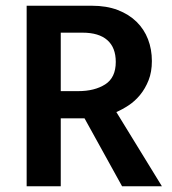

<svg xmlns="http://www.w3.org/2000/svg" viewBox="-20 -650 600 670"><path d="M73 -630H300Q352 -630 391 -615Q430 -600 456.5 -574Q483 -548 496.5 -513Q510 -478 510 -437Q510 -399 498.5 -370Q487 -341 469 -319Q451 -297 429 -282.5Q407 -268 386 -259L545 0H406L275 -237H192V0H73ZM192 -332H253Q310 -332 347 -355.5Q384 -379 384 -434Q384 -484 354.5 -510Q325 -536 268 -536H192Z"/></svg>

Font: Mukta SemiBold
Style: Regular
Weight: 600
Designer: Girish Dalvi and Yashodeep Gholap
Foundry: Ek Type
Version: Version 2.538;PS 1.002;hotconv 16.6.51;makeotf.lib2.5.65220;